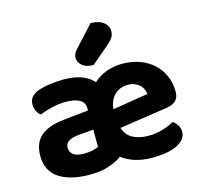

<svg xmlns="http://www.w3.org/2000/svg" viewBox="-108 -861 1044 995"><g transform="rotate(-15 413.5 -363.0)"><path d="M250 -496Q359 -496 409 -439Q441 -468 480.5 -482Q520 -496 564 -496Q615 -496 657.5 -480.5Q700 -465 730.5 -437Q761 -409 778 -370Q795 -331 795 -285Q795 -253 778 -237Q761 -221 730 -216L470 -177Q484 -135 519 -117.5Q554 -100 600 -100Q642 -100 679 -111.5Q716 -123 739 -137Q754 -127 764 -111Q774 -95 774 -76Q774 -53 760 -36Q746 -19 721.5 -7.5Q697 4 663.5 9.5Q630 15 590 15Q492 15 428 -34Q425 -31 421 -28Q417 -25 413 -23Q383 -6 347 5Q311 16 254 16Q151 16 91 -23.5Q31 -63 31 -144Q31 -213 72 -249Q113 -285 198 -294L331 -308V-319Q331 -351 305 -366Q279 -381 230 -381Q192 -381 155.5 -372Q119 -363 90 -351Q78 -359 69.5 -375.5Q61 -392 61 -411Q61 -434 72 -448.5Q83 -463 107 -474Q135 -485 174 -490.5Q213 -496 250 -496ZM256 -97Q278 -97 299.5 -101.5Q321 -106 332 -113V-205L250 -198Q218 -195 198.5 -183.5Q179 -172 179 -149Q179 -125 197 -111Q215 -97 256 -97ZM564 -383Q522 -383 493.5 -356.5Q465 -330 460 -280L651 -311Q649 -324 643.5 -337Q638 -350 627.5 -360Q617 -370 601 -376.5Q585 -383 564 -383ZM461 -742Q507 -741 530.5 -721.5Q554 -702 554 -676Q554 -655 545 -641Q536 -627 514 -608L420 -528Q380 -528 359.5 -546.5Q339 -565 339 -588Q339 -599 343.5 -609Q348 -619 361 -633Z"/></g></svg>

Font: Baloo Tammudu 2
Style: Bold
Weight: 700
Designer: Maithili Shingre, Omkar Shende and Ek Type
Foundry: Ek Type
Version: Version 1.640;hotconv 1.0.111;makeotfexe 2.5.65597; ttfautoh